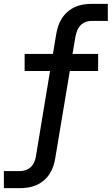

<svg xmlns="http://www.w3.org/2000/svg" viewBox="-51 -755 576 990"><path d="M-31 215V127H54Q69 127 84.5 121Q100 115 111 103Q122 91 127.5 76Q133 61 135 46L207 -389H76V-477H222L239 -580Q243 -601 249.5 -621.5Q256 -642 268.5 -661Q281 -680 298.5 -695Q316 -710 336 -719Q356 -728 377.5 -731.5Q399 -735 419 -735H505V-647H419Q404 -647 389 -641Q374 -635 363 -623Q352 -611 346.5 -596Q341 -581 338 -566L323 -477H455V-389H309L234 60Q231 81 224 101.5Q217 122 205 141Q193 160 175.5 175Q158 190 137.5 199Q117 208 96 211.5Q75 215 54 215Z"/></svg>

Font: Iosevka SS04 Semibold
Style: Italic
Weight: 600
Italic angle: -9°
Monospace: yes
Designer: Belleve Invis
Foundry: Belleve Invis
Version: Version 19.0.0; ttfautohint (v1.8.4)